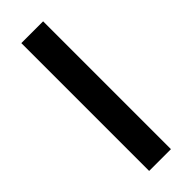

<svg xmlns="http://www.w3.org/2000/svg" viewBox="-234 -714 735 735"><g transform="rotate(-45 134.0 -346.0)"><path d="M75 0H193V-692H75Z"/></g></svg>

Font: TitilliumText22L
Style: 800 wt
Weight: 800
Designer: Campivisivi
Foundry: Campivisivi
Version: 1.000